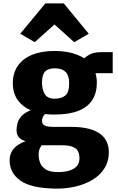

<svg xmlns="http://www.w3.org/2000/svg" viewBox="-20 -866 700 1138"><path d="M303 -187Q273.5 -187 247 -190Q241.5 -185 237.5 -178.5Q229 -163.5 229 -150Q229 -130 244.8 -122Q260.5 -114 300 -114H401Q466 -114 509.2 -102Q552.5 -90 578 -69.2Q603.5 -48.5 614.2 -21.5Q625 5.5 625 35Q625 90.5 599.2 131.5Q573.5 172.5 529.2 199.2Q485 226 429.2 239.2Q373.5 252.5 314 252Q166.5 250.5 101.8 205.2Q37 160 37 83Q37 54.5 50.2 31.2Q63.5 8 89.5 -9Q107.5 -20.5 131.5 -29Q109 -36 96 -48Q77.5 -64.5 78 -98Q78.5 -117.5 85 -139.5Q91.5 -161.5 111 -181.5Q128.5 -199.5 162 -212.5Q114.5 -233.5 86.5 -271Q56 -312.5 56 -373Q56 -433.5 85.8 -476.2Q115.5 -519 170.8 -541.5Q226 -564 303 -564Q381.5 -564 437.5 -541.5Q460.5 -532.5 478.5 -520.5Q488.5 -529 504.5 -539Q533.5 -557 576 -557H648V-432H546Q554 -406 554 -376Q554 -315.5 527 -273.2Q500 -231 444.2 -209Q388.5 -187 303 -187ZM216.5 12Q209 28 209 51Q209 76 218.2 99.8Q227.5 123.5 252.2 138.8Q277 154 324 154Q360.5 154 389.2 145.8Q418 137.5 434.5 119.5Q451 101.5 451 72Q451 50.5 443.5 33Q436 15.5 413.2 5.2Q390.5 -5 345 -5H226Q221 2.5 216.5 12ZM304 -281Q342.5 -281 366.2 -299Q390 -317 390 -374Q390 -417.5 369 -439.2Q348 -461 306 -461Q280 -461 263 -453.2Q246 -445.5 237.5 -426.8Q229 -408 229 -375Q229 -336 245.2 -308.5Q261.5 -281 304 -281ZM186 -616 100 -666 249 -846H358L506 -666L420 -616L303 -721Z"/></svg>

Font: Koeln Type Sans ExtraBold
Style: Regular
Weight: 800
Designer: Eben Sorkin
Foundry: Eben Sorkin
Version: Version 2.001